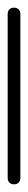

<svg xmlns="http://www.w3.org/2000/svg" viewBox="-20 -480 73 500"><path d="M0 -17H33V-444H0ZM17 -33Q9 -33 4.5 -28.5Q0 -24 0 -17Q0 -9 4.5 -4.5Q9 0 17 0Q24 0 28.5 -4.5Q33 -9 33 -17Q33 -24 28.5 -28.5Q24 -33 17 -33ZM17 -460Q9 -460 4.5 -455.5Q0 -451 0 -444Q0 -436 4.5 -431.5Q9 -427 17 -427Q24 -427 28.5 -431.5Q33 -436 33 -444Q33 -451 28.5 -455.5Q24 -460 17 -460Z"/></svg>

Font: Wavefont Light
Style: Regular
Weight: 300
Version: Version 3.004;gftools[0.9.33]